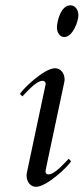

<svg xmlns="http://www.w3.org/2000/svg" viewBox="-20 -700 319 733"><path d="M225.1 -384.8C226.1 -388.7 226.6 -392.6 226.6 -396.5C226.6 -418 213.4 -439.5 189.9 -439.5C148.9 -439.5 66.4 -360.4 56.2 -341.3L65.4 -332C75.7 -341.8 117.2 -391.6 142.1 -391.6C148.9 -391.6 154.3 -386.7 154.3 -380.9V-378.9L84 -47.4C81.5 -36.6 81.5 -33.7 81.5 -29.8C81.5 -8.3 94.2 13.2 117.7 13.2C158.7 13.2 241.2 -65.4 251.5 -84.5L242.2 -93.8C231.9 -84 190.4 -34.2 165.5 -34.2C158.2 -34.2 153.8 -38.1 153.8 -44.9C153.8 -51.3 154.3 -50.3 225.1 -384.8ZM197.3 -594.7C197.3 -578.6 206.5 -558.6 225.6 -558.6C257.3 -558.6 279.3 -617.7 279.3 -641.6C279.3 -659.7 269.5 -679.7 248.5 -679.7C212.9 -679.7 197.8 -621.1 197.3 -594.7Z"/></svg>

Font: Cardo
Style: Italic
Weight: 400
Designer: David J. Perry
Foundry: David J. Perry
Version: Version 0.99